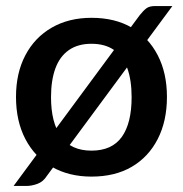

<svg xmlns="http://www.w3.org/2000/svg" viewBox="-20 -578 605 636"><path d="M25 38 443 -528Q455 -543 465 -550.5Q475 -558 494 -558H551L135 5Q123 24 104 31Q85 38 67 38ZM283 -519Q361 -519 416.5 -486.5Q472 -454 502.5 -395Q533 -336 533 -257Q533 -177 502.5 -117.5Q472 -58 416.5 -25.5Q361 7 283 7Q208 7 151.5 -25.5Q95 -58 64 -117.5Q33 -177 33 -257Q33 -336 64 -395Q95 -454 151.5 -486.5Q208 -519 283 -519ZM283 -79Q351 -79 383.5 -124.5Q416 -170 416 -256Q416 -313 401.5 -352.5Q387 -392 357.5 -412.5Q328 -433 283 -433Q238 -433 208 -412Q178 -391 163.5 -351.5Q149 -312 149 -256Q149 -172 182 -125.5Q215 -79 283 -79Z"/></svg>

Font: Aleo SemiBold
Style: Regular
Weight: 600
Designer: Alessio Laiso
Foundry: Alessio Laiso
Version: Version 2.001;gftools[0.9.29]